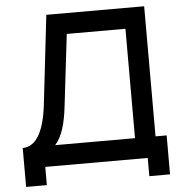

<svg xmlns="http://www.w3.org/2000/svg" viewBox="-57 -805 916 951"><g transform="rotate(-5 401.0 -329.5)"><path d="M694.8 -103.1V-750H208.3L157.3 -307.3C141.7 -172.9 100 -103.1 34.4 -103.1V90.6H137.5V0H646.9V90.6H750V-103.1ZM592.7 -103.1H195.8C232.3 -143.8 250 -209.4 259.4 -294.8L301 -646.9H592.7Z"/></g></svg>

Font: Manrope Semibold
Style: Regular
Weight: 600
Width: 4
Designer: Michael Sharanda
Foundry: Michael Sharanda
Version: Version 2.000;PS 002.000;hotconv 1.0.88;makeotf.lib2.5.64775